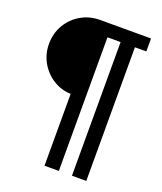

<svg xmlns="http://www.w3.org/2000/svg" viewBox="-154 -784 881 1045"><g transform="rotate(20 287.0 -261.5)"><path d="M230 163V-253Q173 -255 126.5 -285Q80 -315 53 -363Q26 -411 26 -469Q26 -530 55 -579.5Q84 -629 133.5 -657.5Q183 -686 243 -686H538V-611H472V163H389V-611H313V163Z"/></g></svg>

Font: Chivo Medium ExtraBold
Style: Regular
Weight: 800
Version: Version 2.002